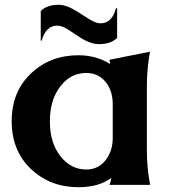

<svg xmlns="http://www.w3.org/2000/svg" viewBox="-20 -780 718 810"><path d="M151.9 -733.4Q177.2 -759.8 228.5 -759.8Q260.7 -759.8 307.1 -730.5L357.9 -698.2Q384.3 -681.6 404.3 -681.6Q452.6 -681.6 469.2 -745.1H474.1V-620.1Q447.8 -593.8 397.5 -593.8Q361.3 -593.8 317.9 -622.1L267.1 -655.3Q241.7 -671.9 221.7 -671.9Q173.3 -671.9 155.8 -608.4H151.9ZM613.3 0H441.9Q447.8 -13.7 449.7 -29.8Q397.5 9.8 310.5 9.8Q192.4 9.8 111.3 -66.4Q29.3 -143.6 29.3 -268.6Q29.3 -393.6 111.3 -470.7Q192.4 -546.9 310.5 -546.9Q386.2 -546.9 444.8 -509.8Q443.4 -518.6 441.9 -527.8L612.8 -562Q599.6 -487.8 599.6 -419.4V-143.6Q599.6 -73.2 613.3 0ZM343.8 -64.9Q399.9 -64.9 431.2 -112.3Q455.6 -148.4 455.6 -197.3V-339.8Q455.6 -391.6 431.2 -426.8Q399.4 -472.2 343.8 -472.2Q278.3 -472.2 234.9 -416Q190.4 -358.9 190.4 -268.6Q190.4 -177.2 234.9 -121.1Q279.3 -64.9 343.8 -64.9Z"/></svg>

Font: Classica
Style: Bold
Weight: 700
Designer: Wojciech Kalinowski "wmk69" (wmk69@o2.pl)
Foundry: Wojciech Kalinowski "wmk69" (wmk69@o2.pl)
Version: Version 2.1.1; 2021-05-14